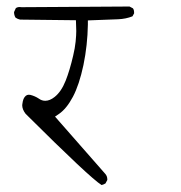

<svg xmlns="http://www.w3.org/2000/svg" viewBox="-20 -562 540 574"><path d="M300.8 -25.9Q300.8 -35.2 294.9 -42L144.5 -213.4L156.7 -221.7Q179.2 -237.3 198 -272.7Q216.8 -308.1 229.5 -367.7Q241.7 -427.2 242.7 -488.3V-501L333 -504.4Q356.4 -505.4 376 -513.2L380.9 -522Q380.9 -523.4 380.9 -524.4Q380.9 -532.7 377.4 -537.1L367.2 -542.5L44.4 -540.5Q41 -541 39.1 -541Q31.7 -541 27.3 -537.6Q22 -525.9 22 -525.9Q22 -516.6 26.4 -509.3Q32.7 -504.9 40 -503.4L207 -501.5Q208 -481 208 -469Q208 -457 206.1 -437.5Q204.1 -418 198.7 -395.5Q188.5 -351.6 176.3 -320.8Q163.1 -287.6 143.1 -272Q128.9 -260.7 115.2 -260.7Q105 -260.7 96.2 -267.1Q84.5 -274.9 70.8 -278.3Q67.9 -278.8 65.9 -278.8Q56.2 -278.8 50.3 -266.1Q47.9 -259.8 46.9 -251.5Q46.4 -249.5 46.4 -247.6Q46.4 -234.9 56.6 -221.7Q249 -30.3 283.7 -8.8Q290 -10.3 295.4 -13.7L300.8 -23.9Q300.8 -24.9 300.8 -25.9Z"/></svg>

Font: NaikaiFont
Style: ExtraLight
Weight: 200
Version: Version 1.89